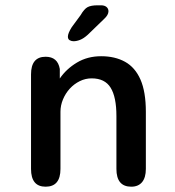

<svg xmlns="http://www.w3.org/2000/svg" viewBox="-20 -699 659 724"><path d="M475 5Q419 5 419 -62V-261.5Q419 -333 397.2 -368.2Q375.5 -403.5 325.5 -403.5Q302 -403.5 280.8 -393Q259.5 -382.5 243.2 -364.8Q227 -347 217.5 -324.2Q208 -301.5 208 -277.5V-62Q208 5 152 5Q97 5 97 -62V-418.5Q97 -485 152 -485Q197.5 -485 205.5 -439V-403Q230 -439 270 -463Q310 -487 361.5 -487Q413.5 -487 451.5 -466Q489.5 -445 509.8 -398.8Q530 -352.5 530 -277.5V-62Q530 -29.5 515.8 -12.2Q501.5 5 475 5ZM257 -543.5Q250 -543.5 243 -547.2Q236 -551 236 -561Q236 -573.5 250.5 -596.5L284 -642Q297.5 -665.5 310.5 -672.2Q323.5 -679 348 -679H361Q374 -679 381.5 -672.8Q389 -666.5 389 -656.5Q389 -642.5 372.5 -627.5L311 -568Q295.5 -554 282.2 -548.8Q269 -543.5 257 -543.5Z"/></svg>

Font: Sono Monospace Medium
Style: Regular
Weight: 500
Designer: Tyler Finck
Foundry: Tyler Finck
Version: Version 2.112